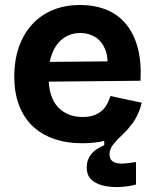

<svg xmlns="http://www.w3.org/2000/svg" viewBox="-20 -559 621 768"><path d="M524 179Q500 186 467.5 188.5Q435 191 402.5 185.5Q370 180 348.5 162.5Q327 145 327 110Q327 88 336.5 70.5Q346 53 362.5 41Q379 29 397 22V-54L479 -82L502 -56Q489 -38 469 -19.5Q449 -1 433.5 18Q418 37 418 58Q418 77 429.5 85.5Q441 94 458.5 95Q476 96 493.5 93.5Q511 91 524 89ZM310 14Q245 14 194.5 -4Q144 -22 109 -56Q74 -90 55.5 -140Q37 -190 37 -253Q37 -315 54.5 -367.5Q72 -420 106 -458.5Q140 -497 189 -518Q238 -539 300 -539Q360 -539 407 -519.5Q454 -500 485.5 -461Q517 -422 531.5 -365.5Q546 -309 542 -236L130 -232V-311L459 -314L408 -274Q415 -327 401 -361Q387 -395 360.5 -411Q334 -427 302 -427Q264 -427 235 -407Q206 -387 190 -348.5Q174 -310 174 -256Q174 -171 211.5 -131Q249 -91 310 -91Q338 -91 357.5 -98.5Q377 -106 389.5 -118Q402 -130 409.5 -145Q417 -160 422 -175L547 -148Q538 -111 520.5 -81.5Q503 -52 474 -30.5Q445 -9 404.5 2.5Q364 14 310 14Z"/></svg>

Font: Bricolage Grotesque
Style: Bold
Weight: 700
Designer: Mathieu Triay
Foundry: Atelier Triay
Version: Version 1.001;gftools[0.9.33.dev8+g029e19f]